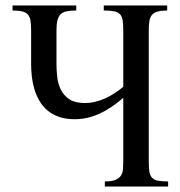

<svg xmlns="http://www.w3.org/2000/svg" viewBox="-20 -682 659 702"><path d="M363.3 0V-18.6Q388.7 -18.6 402.3 -24.4Q416 -30.3 422.4 -40.3Q428.7 -50.3 429.7 -63.7Q430.7 -77.1 430.7 -91.8V-324.2Q384.8 -284.7 341.6 -265.4Q298.3 -246.1 253.4 -246.1Q220.2 -246.1 195.3 -254.9Q170.4 -263.7 152.8 -278.8Q135.3 -293.9 123.8 -314Q112.3 -334 105.7 -356.2Q99.1 -378.4 96.4 -401.9Q93.8 -425.3 93.8 -447.3V-570.3Q93.8 -591.8 91.6 -606Q89.4 -620.1 82.3 -628.4Q75.2 -636.7 61.8 -640.1Q48.3 -643.6 25.9 -643.6V-662.1H258.8V-643.6Q237.3 -643.6 223.4 -640.6Q209.5 -637.7 201.4 -629.6Q193.4 -621.6 189.9 -607.4Q186.5 -593.3 186.5 -570.3V-447.3Q186.5 -425.8 189.2 -400.9Q191.9 -376 202.1 -354.7Q212.4 -333.5 233.4 -319.3Q254.4 -305.2 291 -305.2Q324.7 -305.2 361.3 -321Q397.9 -336.9 430.7 -364.7V-570.3Q430.7 -592.8 428.5 -607.2Q426.3 -621.6 418.9 -629.6Q411.6 -637.7 397.5 -640.6Q383.3 -643.6 359.4 -643.6V-662.1H591.3V-643.6Q569.3 -643.6 555.9 -639.6Q542.5 -635.7 535.4 -627.2Q528.3 -618.7 526.1 -604.7Q523.9 -590.8 523.9 -570.3V-91.8Q523.9 -69.3 526.1 -54.9Q528.3 -40.5 535.6 -32.5Q543 -24.4 556.9 -21.5Q570.8 -18.6 594.7 -18.6V0Z"/></svg>

Font: Doulos SIL Compact
Style: Regular
Weight: 400
Designer: Walt Agee, Victor Gaultney, Peter Martin, Debbi Hosken
Foundry: SIL International
Version: Version 4.110; 2011; Maintenance release ; LnSpcTght